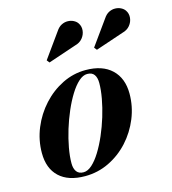

<svg xmlns="http://www.w3.org/2000/svg" viewBox="-108 -802 806 900"><g transform="rotate(-15 295.0 -351.5)"><path d="M194.8 10Q113.5 10 69.9 -31Q26.2 -72 26.2 -147Q26.2 -209.7 50.2 -267.7Q74.2 -325.7 115.8 -371.2Q157.3 -416.7 211 -443.4Q264.8 -470 324.3 -470Q405.8 -470 450.5 -427.5Q495.3 -385 495.3 -310Q495.3 -248.3 471.9 -190.9Q448.5 -133.5 407.3 -88.1Q366 -42.8 311.5 -16.4Q257 10 194.8 10ZM192.3 -9.5Q212.8 -9.5 233.8 -28.4Q254.8 -47.3 274.7 -79.5Q294.7 -111.8 312.2 -152.1Q329.7 -192.5 343 -235.9Q356.2 -279.3 363.7 -320.6Q371.2 -362 371.2 -395.3Q371.2 -421 360.7 -435.6Q350.3 -450.3 326.8 -450.3Q306.5 -450.3 285.4 -431.4Q264.3 -412.5 244.3 -380.2Q224.3 -348 206.8 -307.6Q189.3 -267.2 176 -223.9Q162.8 -180.5 155.3 -139.4Q147.8 -98.2 147.8 -64.5Q147.8 -39.2 158.5 -24.4Q169.3 -9.5 192.3 -9.5ZM400.8 -548 390.5 -561 476.3 -680.5Q487.8 -698 502.6 -705.5Q517.5 -713 532.9 -712.6Q548.3 -712.3 561 -705.8Q573.8 -699.3 580.5 -689Q591.3 -673 589.3 -652.9Q587.3 -632.7 573.8 -616.2Q560.3 -599.7 536.3 -593.7ZM170.8 -548 160.5 -561 246.2 -680.5Q257.7 -698 272.6 -705.5Q287.5 -713 302.9 -712.6Q318.3 -712.3 331 -705.8Q343.8 -699.3 350.5 -689Q361.3 -673 359.3 -652.9Q357.3 -632.7 343.8 -616.2Q330.3 -599.7 306.3 -593.7Z"/></g></svg>

Font: Bodoni Moda
Style: Italic
Weight: 400
Italic angle: -13°
Designer: Owen Earl
Foundry: indestructible type
Version: Version 2.005